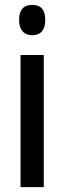

<svg xmlns="http://www.w3.org/2000/svg" viewBox="-20 -765 263 785"><path d="M112 -745C76 -745 58 -724 58 -683C58 -643 78 -621 112 -621C147 -621 165 -643 165 -683C165 -723 149 -745 112 -745ZM159 -540H64V0H159Z"/></svg>

Font: Noto Sans Malayalam ExtraCondensed Medium
Style: Regular
Weight: 500
Width: 2
Designer: Jelle Bosma - Monotype Design Team
Foundry: Monotype Imaging Inc.
Version: Version 2.104